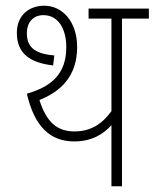

<svg xmlns="http://www.w3.org/2000/svg" viewBox="-20 -652 541 672"><path d="M407 -587H501V-622H290V-587H370V-263C337 -217 296 -192 241 -192C181 -192 143 -223 118 -302C191 -331 250 -384 250 -487C250 -577 198 -632 135 -632C81 -632 39 -598 39 -537C39 -464 86 -432 166 -423L170 -458C96 -464 74 -491 74 -537C74 -571 94 -599 132 -599C184 -599 212 -551 212 -487C212 -393 160 -349 74 -324C101 -208 156 -157 240 -157C303 -157 343 -184 370 -214V0H407Z"/></svg>

Font: Noto Sans Condensed ExtraLight
Style: Regular
Weight: 200
Width: 3
Designer: Monotype Design Team
Foundry: Monotype Imaging Inc.
Version: Version 2.013